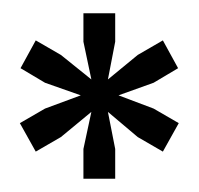

<svg xmlns="http://www.w3.org/2000/svg" viewBox="-20 -749 301 290"><path d="M106 -479V-524L118 -580L72 -542L34 -520L10 -563L48 -585L102 -605L48 -624L11 -646L34 -688L72 -666L118 -629L106 -686V-729H154V-686L143 -629L188 -666L226 -688L249 -646L212 -624L159 -605L212 -585L250 -563L226 -520L188 -542L143 -580L154 -524V-479Z"/></svg>

Font: Hubot Sans Condensed SemiBold
Style: Regular
Weight: 600
Width: 3
Designer: Deni Anggara
Foundry: GitHub, Inc., Subsidiary of Microsoft Corporation
Version: Version 2.000